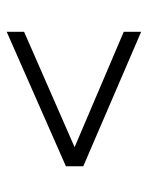

<svg xmlns="http://www.w3.org/2000/svg" viewBox="46 -586 442 574"><g transform="rotate(-90 267.0 -299.0)"><path d="M459 -500V-448L114 -297L459 -150V-98L57 -271V-323Z"/></g></svg>

Font: Exo 2 Light
Style: Regular
Weight: 300
Designer: Natanael Gama
Foundry: Natanael Gama
Version: Version 2.010